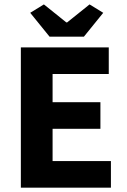

<svg xmlns="http://www.w3.org/2000/svg" viewBox="-20 -872 588 892"><path d="M76.9 0V-651.8H485.3V-528.2H224.3V-397.3H446.5V-273.7H224.3V-123.6H495.3V0ZM210.1 -701.8 120.4 -812.5 183.9 -851.5 288 -768H292L396.1 -851.5L459.6 -812.5L369.9 -701.8Z"/></svg>

Font: Source Sans 3 Variable
Style: Regular
Weight: 200
Designer: Paul D. Hunt
Foundry: Adobe Systems Incorporated
Version: Version 3.026